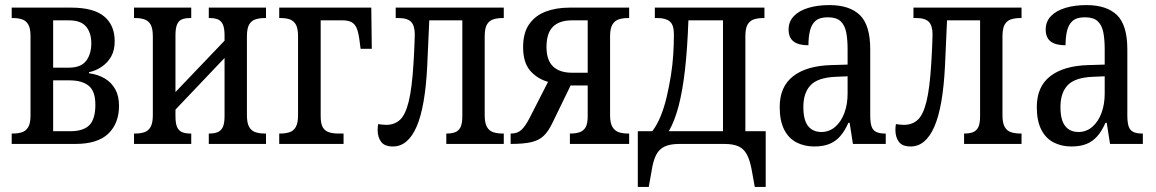

<svg xmlns="http://www.w3.org/2000/svg" viewBox="-20 -566 4547 755"><path d="M26 0V-41H32Q51 -41 66.5 -46Q82 -51 91 -66Q100 -81 100 -112V-424Q100 -455 91 -470Q82 -485 66.5 -490Q51 -495 32 -495H26V-536H260Q348 -536 389.5 -501.5Q431 -467 431 -404Q431 -368 417 -343.5Q403 -319 380 -303.5Q357 -288 330 -282V-278Q366 -273 392 -257.5Q418 -242 433 -215.5Q448 -189 448 -150Q448 -81 406 -40.5Q364 0 276 0ZM189 -50H256Q308 -50 331.5 -74Q355 -98 355 -154Q355 -208 328.5 -229Q302 -250 254 -250H189ZM189 -300H251Q298 -300 318.5 -326.5Q339 -353 339 -396Q339 -437 318.5 -461.5Q298 -486 251 -486H189Z M507 0V-41H513Q532 -41 547.5 -46Q563 -51 572 -66.5Q581 -82 581 -113V-423Q581 -455 572 -470Q563 -485 547.5 -490Q532 -495 513 -495H507V-536H732V-495H727Q710 -495 697 -490.5Q684 -486 677 -471.5Q670 -457 670 -427V-204L863 -406V-427Q863 -457 855.5 -471.5Q848 -486 835 -490.5Q822 -495 805 -495H801V-536H1026V-495H1020Q1001 -495 985 -490Q969 -485 960 -470Q951 -455 951 -423V-113Q951 -82 960 -66.5Q969 -51 985 -46Q1001 -41 1020 -41H1026V0H801V-41H805Q822 -41 835 -46Q848 -51 855.5 -65Q863 -79 863 -109V-338L670 -135V-109Q670 -79 677 -65Q684 -51 697 -46Q710 -41 727 -41H732V0Z M1078 0V-41H1084Q1103 -41 1118.5 -46Q1134 -51 1143 -66.5Q1152 -82 1152 -113V-423Q1152 -455 1143 -470Q1134 -485 1119 -490Q1104 -495 1084 -495H1078V-536H1440L1442 -374H1398L1393 -412Q1389 -441 1382 -456.5Q1375 -472 1362 -479Q1349 -486 1327 -486H1241V-109Q1241 -79 1249.5 -65Q1258 -51 1273.5 -46Q1289 -41 1308 -41H1331V0Z M1525 10Q1492 10 1478.5 -8.5Q1465 -27 1465 -55Q1465 -61 1465.5 -67Q1466 -73 1467 -78Q1475 -77 1483 -76Q1491 -75 1498 -75Q1531 -75 1552.5 -94.5Q1574 -114 1587 -166Q1600 -218 1606 -317Q1607 -335 1608 -352Q1609 -369 1609.5 -384Q1610 -399 1610.5 -411Q1611 -423 1611 -431Q1611 -465 1596.5 -480Q1582 -495 1548 -495H1536V-536H1961V-495H1955Q1936 -495 1920 -490Q1904 -485 1895 -470Q1886 -455 1886 -422V-113Q1886 -82 1895 -66.5Q1904 -51 1920 -46Q1936 -41 1955 -41H1961V0H1735V-41H1739Q1756 -41 1769.5 -46Q1783 -51 1790.5 -65Q1798 -79 1798 -110V-486H1668L1660 -307Q1652 -145 1618 -67.5Q1584 10 1525 10Z M1988 0V-41H1991Q2015 -41 2030.5 -55.5Q2046 -70 2062 -101L2135 -244Q2091 -257 2064 -289Q2037 -321 2037 -381Q2037 -437 2061 -471Q2085 -505 2126 -520.5Q2167 -536 2219 -536H2454V-495H2448Q2429 -495 2413.5 -490Q2398 -485 2388.5 -470Q2379 -455 2379 -423V-113Q2379 -82 2388.5 -66.5Q2398 -51 2413.5 -46Q2429 -41 2448 -41H2454V0H2221V-41H2225Q2244 -41 2259 -46Q2274 -51 2282.5 -65Q2291 -79 2291 -109V-230H2194L2237 -257L2151 -80Q2136 -49 2117.5 -31.5Q2099 -14 2069 -7Q2039 0 1988 0ZM2229 -280H2291V-486H2229Q2180 -486 2154.5 -461Q2129 -436 2129 -381Q2129 -329 2155 -304.5Q2181 -280 2229 -280Z M2488 169V-50H2545Q2564 -75 2578 -109.5Q2592 -144 2601.5 -184.5Q2611 -225 2618 -268Q2625 -311 2627.5 -353Q2630 -395 2630 -431Q2630 -468 2614 -481.5Q2598 -495 2566 -495H2555V-536H2986V-495H2980Q2961 -495 2945 -490Q2929 -485 2920 -470Q2911 -455 2911 -423V-50H2991V169H2948L2937 108Q2930 67 2918 43.5Q2906 20 2885 10Q2864 0 2828 0H2651Q2616 0 2594 10Q2572 20 2560 43.5Q2548 67 2542 108L2531 169ZM2610 -50H2823V-486H2687Q2683 -374 2673.5 -291Q2664 -208 2648.5 -149Q2633 -90 2610 -50Z M3182 10Q3143 10 3112 -6Q3081 -22 3063.5 -56.5Q3046 -91 3046 -145Q3046 -225 3098.5 -266Q3151 -307 3247 -310L3313 -312V-373Q3313 -411 3307.5 -439Q3302 -467 3285.5 -482.5Q3269 -498 3235 -498Q3203 -498 3187 -484Q3171 -470 3165 -445Q3159 -420 3159 -388Q3120 -388 3100.5 -403Q3081 -418 3081 -450Q3081 -481 3101.5 -502.5Q3122 -524 3158.5 -535Q3195 -546 3241 -546Q3321 -546 3361.5 -506.5Q3402 -467 3402 -372V-113Q3402 -85 3407 -69.5Q3412 -54 3425 -47.5Q3438 -41 3458 -41H3463V0H3334L3321 -83H3316Q3302 -51 3284 -30.5Q3266 -10 3241.5 0Q3217 10 3182 10ZM3210 -47Q3241 -47 3264.5 -67.5Q3288 -88 3300.5 -122Q3313 -156 3313 -198V-266L3266 -264Q3196 -261 3167.5 -231Q3139 -201 3139 -145Q3139 -94 3157.5 -70.5Q3176 -47 3210 -47Z M3561 10Q3528 10 3514.5 -8.5Q3501 -27 3501 -55Q3501 -61 3501.5 -67Q3502 -73 3503 -78Q3511 -77 3519 -76Q3527 -75 3534 -75Q3567 -75 3588.5 -94.5Q3610 -114 3623 -166Q3636 -218 3642 -317Q3643 -335 3644 -352Q3645 -369 3645.5 -384Q3646 -399 3646.5 -411Q3647 -423 3647 -431Q3647 -465 3632.5 -480Q3618 -495 3584 -495H3572V-536H3997V-495H3991Q3972 -495 3956 -490Q3940 -485 3931 -470Q3922 -455 3922 -422V-113Q3922 -82 3931 -66.5Q3940 -51 3956 -46Q3972 -41 3991 -41H3997V0H3771V-41H3775Q3792 -41 3805.5 -46Q3819 -51 3826.5 -65Q3834 -79 3834 -110V-486H3704L3696 -307Q3688 -145 3654 -67.5Q3620 10 3561 10Z M4193 10Q4154 10 4123 -6Q4092 -22 4074.5 -56.5Q4057 -91 4057 -145Q4057 -225 4109.5 -266Q4162 -307 4258 -310L4324 -312V-373Q4324 -411 4318.5 -439Q4313 -467 4296.5 -482.5Q4280 -498 4246 -498Q4214 -498 4198 -484Q4182 -470 4176 -445Q4170 -420 4170 -388Q4131 -388 4111.5 -403Q4092 -418 4092 -450Q4092 -481 4112.5 -502.5Q4133 -524 4169.5 -535Q4206 -546 4252 -546Q4332 -546 4372.5 -506.5Q4413 -467 4413 -372V-113Q4413 -85 4418 -69.5Q4423 -54 4436 -47.5Q4449 -41 4469 -41H4474V0H4345L4332 -83H4327Q4313 -51 4295 -30.5Q4277 -10 4252.5 0Q4228 10 4193 10ZM4221 -47Q4252 -47 4275.5 -67.5Q4299 -88 4311.5 -122Q4324 -156 4324 -198V-266L4277 -264Q4207 -261 4178.5 -231Q4150 -201 4150 -145Q4150 -94 4168.5 -70.5Q4187 -47 4221 -47Z"/></svg>

Font: Noto Serif Condensed
Style: Regular
Weight: 400
Width: 3
Designer: Monotype Design Team
Foundry: Monotype Imaging Inc.
Version: Version 2.015